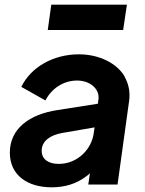

<svg xmlns="http://www.w3.org/2000/svg" viewBox="-20 -788 621 820"><path d="M506 -660 522 -768H199L184 -660ZM201 12C257 12 306 -3 347 -34C353 -38 359 -43 364 -48L357 0H482L531 -354C533 -364 533 -374 533 -383C533 -411 525 -438 510 -465C478 -517 405 -556 317 -556C207 -556 112 -501 71 -417L174 -359C199 -408 249 -444 309 -444C364 -444 401 -410 401 -373C401 -369 401 -364 400 -360L398 -345L226 -318C106 -300 22 -239 22 -136C22 -40 97 12 201 12ZM384 -244 381 -224C373 -150 310 -88 231 -88C188 -88 158 -107 158 -144C158 -187 196 -211 245 -220Z"/></svg>

Font: Plus Jakarta Sans
Style: Bold Italic
Weight: 700
Italic angle: -8°
Designer: Gumpita Rahayu
Foundry: Tokotype
Version: Version 2.071;gftools[0.9.30]